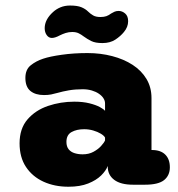

<svg xmlns="http://www.w3.org/2000/svg" viewBox="-20 -684 659 711"><path d="M472.5 0Q427 0 403 -18Q379 -36 379 -67V-69.5Q372.5 -52 354.5 -34.2Q336.5 -16.5 306.5 -4.5Q276.5 7.5 233.5 7.5Q182 7.5 141 -11.2Q100 -30 76.2 -65.8Q52.5 -101.5 52.5 -153Q52.5 -208 82 -242Q111.5 -276 158 -291.8Q204.5 -307.5 255 -307.5Q287 -307.5 311 -301.5Q335 -295.5 349.8 -287.5Q364.5 -279.5 369 -273.5V-301Q369 -311 363 -320.2Q357 -329.5 346 -337Q335 -344.5 319.8 -349Q304.5 -353.5 286 -353.5Q258.5 -353.5 235.2 -349.5Q212 -345.5 193 -340Q180.5 -336.5 169.2 -334.2Q158 -332 143 -332Q111 -332 92.5 -347.2Q74 -362.5 74 -395.5Q74 -426.5 93.8 -442.2Q113.5 -458 139.5 -466.5Q164.5 -475 208.8 -481.2Q253 -487.5 304 -487.5Q352.5 -487.5 395.5 -476.2Q438.5 -465 471.2 -443.8Q504 -422.5 522.5 -391.5Q541 -360.5 541 -321V-128.5H542.5Q575 -128.5 592 -111.5Q609 -94.5 609 -64.5Q609 -34.5 587.8 -17.2Q566.5 0 517 0ZM369 -174.5Q365.5 -181.5 353.5 -188.8Q341.5 -196 325.2 -200.8Q309 -205.5 291.5 -205.5Q264 -205.5 245 -195Q226 -184.5 226 -158.5Q226 -141.5 234.2 -131.2Q242.5 -121 256.2 -116.8Q270 -112.5 286 -112.5Q309 -112.5 326 -121.8Q343 -131 354 -143Q365 -155 369 -164ZM359.5 -524.5Q333 -524.5 318 -532Q303 -539.5 290 -549Q281 -556 271.2 -560.8Q261.5 -565.5 247.5 -565.5Q234.5 -565.5 223 -561.8Q211.5 -558 201.5 -553Q184 -543.5 172 -543.5Q160.5 -543.5 153 -554Q145.5 -564.5 145.5 -579.5Q145.5 -611.5 176.5 -639.5Q188.5 -650.5 204.2 -657Q220 -663.5 239.5 -663.5Q266.5 -663.5 281.5 -657.2Q296.5 -651 306.5 -641Q314.5 -633 324.8 -627Q335 -621 352 -621Q365 -621 374 -624.2Q383 -627.5 391.5 -634Q397 -637.5 403.8 -640.5Q410.5 -643.5 419.5 -643.5Q432.5 -643.5 443.5 -634Q454.5 -624.5 454.5 -605.5Q454.5 -584 439 -565.5Q426.5 -550 407 -537.2Q387.5 -524.5 359.5 -524.5Z"/></svg>

Font: Sono ExtraLight Monospace ExtraBold
Style: Regular
Weight: 800
Version: Version 2.112